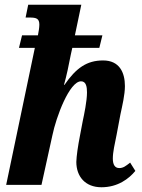

<svg xmlns="http://www.w3.org/2000/svg" viewBox="-20 -780 601 810"><path d="M408 10C477 10 524 -26 551 -59L529 -94C510 -79 500 -71 483 -71C465 -71 456 -85 456 -111C456 -139 464 -172 472 -212L488 -297C496 -335 507 -380 507 -417C507 -474 484 -525 415 -525C346 -525 301 -493 252 -422H250C261 -461 270 -504 279 -551L285 -578H399L412 -631H296L323 -760H99L88 -706H105C133 -706 146 -702 146 -676C146 -664 143 -646 140 -631H73L60 -578H127L6 0H155L201 -209C217 -287 273 -437 322 -437C344 -437 347 -412 347 -390C347 -354 335 -297 329 -269L318 -211C308 -160 303 -123 302 -97C302 -35 340 10 408 10Z"/></svg>

Font: Noto Serif Condensed Extra
Style: Italic
Weight: 800
Width: 3
Italic angle: -12°
Designer: Monotype Design Team
Foundry: Monotype Imaging Inc.
Version: Version 1.901